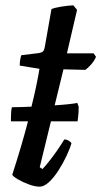

<svg xmlns="http://www.w3.org/2000/svg" viewBox="-20 -700 380 720"><path d="M129 0Q111 0 88 -8.5Q65 -17 47 -27.5Q29 -38 26 -45Q43 -97 58 -148Q73 -199 85 -245H21Q21 -270 22 -282Q23 -294 25 -298Q39 -298 58 -298.5Q77 -299 98 -300Q109 -344 116.5 -380.5Q124 -417 128 -442L54 -454Q54 -467 56 -477.5Q58 -488 60 -493L126 -501Q137 -503 141.5 -507.5Q146 -512 148 -524L173 -666Q185 -671 209 -675Q233 -679 255 -680L269 -663L231 -500H331L340 -487Q334 -472 321.5 -458Q309 -444 300 -438L218 -440L185 -305Q216 -307 239 -309.5Q262 -312 270 -314L275 -300Q275 -280 273.5 -266.5Q272 -253 271 -245H171L129 -73L139 -66Q149 -76 164.5 -95.5Q180 -115 195.5 -137.5Q211 -160 221 -177Q230 -177 237.5 -172.5Q245 -168 248 -163Q242 -142 229 -114.5Q216 -87 199 -60.5Q182 -34 163.5 -17Q145 0 129 0Z"/></svg>

Font: Texturina 72pt 72pt SemiBold
Style: Italic
Weight: 600
Italic angle: -11°
Designer: Guillermo Torres Carreño
Foundry: Omnibus-Type
Version: Version 1.002; ttfautohint (v1.8.3)